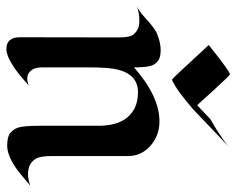

<svg xmlns="http://www.w3.org/2000/svg" viewBox="-95 -647 747 607"><g transform="rotate(90 278.5 -343.5)"><path d="M92.8 -33.2 93.3 -347.2Q93.3 -379.9 84.5 -391.1Q69.3 -410.6 42.5 -410.6Q15.6 -410.6 -5.4 -402.8Q7.3 -407.7 27.8 -425.8Q65.4 -460.4 81.1 -466.3Q110.4 -478 132.6 -478Q154.8 -478 165.8 -470.7Q176.8 -463.4 181.6 -451.2Q188 -436 188 -393.6Q279.3 -474.1 358.9 -474.1Q402.3 -474.1 434.6 -446.8Q468.3 -417.5 468.3 -375.5V-134.3Q468.3 -98.1 476.1 -84.5Q490.7 -58.6 524.9 -58.6Q544.4 -58.6 562 -65.9Q518.6 -28.3 502 -17.6Q463.9 7.3 435.3 7.3Q406.7 7.3 394.8 -2.9Q382.8 -13.2 377.9 -28.8Q372.6 -45.9 372.6 -98.6V-281.2Q372.6 -368.7 315.4 -396.5Q294.9 -406.2 266.1 -406.2Q195.3 -406.2 189.5 -301.3Q188 -274.9 188 -253.9V-103Q188 -71.8 207 -60.5Q213.9 -56.2 224.1 -56.2Q234.4 -56.2 245.6 -61Q235.4 -52.2 221.2 -40Q207 -27.8 191.4 -16.6Q152.8 9.8 129.9 9.8Q92.8 9.8 92.8 -33.2ZM117.2 -629.9Q200.7 -696.8 210 -696.8Q213.4 -696.8 259.5 -646.2Q305.7 -595.7 307.6 -593.3L348.1 -631.8Q353.5 -636.7 361.3 -640.9Q369.1 -645 380.4 -651.9Q425.8 -680.7 440.4 -694.8L318.4 -578.6Q267.6 -536.1 248.3 -524.9Q229 -513.7 227.5 -513.7Q226.1 -513.7 218.3 -521.5Q210.4 -529.3 199.2 -541.5Q188 -553.7 174.6 -568.1Q161.1 -582.5 149.2 -595.5Q137.2 -608.4 128.4 -617.9Q119.6 -627.4 117.2 -629.9Z"/></g></svg>

Font: Fondamento
Style: Regular
Weight: 400
Version: Version 1.000